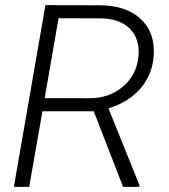

<svg xmlns="http://www.w3.org/2000/svg" viewBox="-20 -731 661 751"><path d="M346.7 -295.9H146L94.2 0H34.2L157.7 -710.9L368.2 -710.4Q474.6 -710.4 532.2 -655Q589.8 -599.6 580.6 -505.4Q573.2 -434.1 527.1 -382.3Q481 -330.6 404.3 -307.1L525.4 -6.8L524.9 0H461.4ZM154.8 -347.2 330.6 -346.7Q405.8 -346.7 459.2 -390.9Q512.7 -435.1 521 -505.9Q529.3 -574.2 490.7 -615.7Q452.1 -657.2 377 -659.2L209 -659.7Z"/></svg>

Font: Roboto Light
Style: Italic
Weight: 300
Italic angle: -12°
Designer: Google
Version: Version 2.134; 2016; ttfautohint (v1.6)